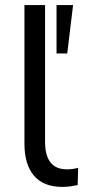

<svg xmlns="http://www.w3.org/2000/svg" viewBox="-20 -725 336 754"><path d="M225 9Q151 9 113.5 -35Q76 -79 76 -161V-705H157V-167Q157 -132 166.5 -108Q176 -84 195 -72Q214 -60 242 -60Q254 -60 265.5 -61.5Q277 -63 287 -66L285 2Q269 5 254.5 7Q240 9 225 9ZM202 -515V-705H267L244 -515Z"/></svg>

Font: Nunito Sans 12pt ExtraLight 12pt
Style: Regular
Weight: 400
Version: Version 3.101;gftools[0.9.27]